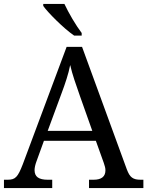

<svg xmlns="http://www.w3.org/2000/svg" viewBox="-20 -951 745 971"><path d="M202.1 -238.8 164.1 -133.8Q159.7 -122.1 157.2 -110.6Q154.8 -99.1 154.8 -90.8Q154.8 -65.4 171.1 -53.7Q187.5 -42 221.2 -42H244.1V0H0V-42H19Q33.7 -42 43.9 -45.2Q54.2 -48.3 62.5 -57.1Q70.8 -65.9 78.4 -81.1Q85.9 -96.2 95.2 -120.1L316.9 -713.9H395L621.1 -95.2Q627 -79.6 633.1 -69.3Q639.2 -59.1 647.5 -53Q655.8 -46.9 666.5 -44.4Q677.2 -42 691.9 -42H705.1V0H430.2V-42H453.1Q513.2 -42 513.2 -89.8Q513.2 -98.1 511 -106.9Q508.8 -115.7 504.9 -127L464.8 -238.8ZM384.8 -463.9Q369.1 -508.3 356.2 -547.1Q343.3 -585.9 335 -622.1Q331.5 -604 326.9 -587.2Q322.3 -570.3 316.9 -552.7Q311.5 -535.2 304.7 -515.9Q297.9 -496.6 289.1 -473.1L221.2 -289.1H446.8ZM393.1 -771H355Q335 -784.7 311.5 -804.9Q288.1 -825.2 266.1 -846.7Q244.1 -868.2 226.1 -887.9Q208 -907.7 198.7 -920.9V-931.2H305.7Q313.5 -914.6 324 -894.8Q334.5 -875 346.2 -855.2Q357.9 -835.4 370.1 -816.9Q382.3 -798.3 393.1 -784.2Z"/></svg>

Font: Droid-TTFautohint Serif
Style: Regular
Weight: 400
Foundry: Ascender Corporation
Version: Version 1.00; ttfautohint (v1.00rc1.4-1a1c-dirty) -l 8 -r 50